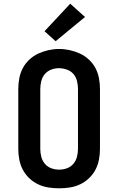

<svg xmlns="http://www.w3.org/2000/svg" viewBox="-20 -1011 640 1039"><path d="M300 8Q271 8 242 3.5Q213 -1 186.5 -13.5Q160 -26 138.5 -46.5Q117 -67 103.5 -92.5Q90 -118 84.5 -147Q79 -176 79 -205V-530Q79 -559 84.5 -588Q90 -617 103.5 -642.5Q117 -668 139 -688.5Q161 -709 187 -721Q213 -733 242 -739.5Q271 -746 300 -746Q329 -746 358 -739.5Q387 -733 413 -721Q439 -709 461 -688.5Q483 -668 496.5 -642.5Q510 -617 515.5 -588Q521 -559 521 -530V-205Q521 -176 515.5 -147Q510 -118 496.5 -92.5Q483 -67 461.5 -46.5Q440 -26 413.5 -13.5Q387 -1 358 3.5Q329 8 300 8ZM300 -93Q322 -93 342.5 -100.5Q363 -108 377 -124.5Q391 -141 396.5 -162.5Q402 -184 402 -205V-530Q402 -552 396.5 -573.5Q391 -595 377 -611Q363 -627 341.5 -634.5Q320 -642 299 -642Q277 -642 256.5 -634Q236 -626 222.5 -610Q209 -594 203.5 -572.5Q198 -551 198 -530V-205Q198 -184 203.5 -162.5Q209 -141 223 -124.5Q237 -108 257.5 -100.5Q278 -93 300 -93ZM281 -788 221 -842 360 -991 440 -919Z"/></svg>

Font: Iosevka Curly Slab Extended
Style: Bold
Weight: 700
Width: 7
Monospace: yes
Designer: Belleve Invis
Foundry: Belleve Invis
Version: Version 11.1.0; ttfautohint (v1.8.3)